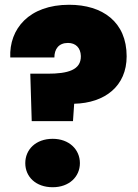

<svg xmlns="http://www.w3.org/2000/svg" viewBox="-20 -777 578 805"><path d="M208 -536C208 -571 226 -597 265 -597C297 -597 318 -577 319 -542C320 -483 264 -468 179 -468H107L113 -269H286L291 -342C420 -345 511 -416 511 -541C511 -685 410 -757 270 -757C102 -757 18 -656 23 -536ZM315 -93C315 -150 270 -195 201 -195C130 -195 86 -150 86 -93C86 -36 130 8 201 8C270 8 315 -36 315 -93Z"/></svg>

Font: SVN-Poppins ExtraBold
Style: Regular
Weight: 800
Designer: Ninad Kale (Devanagari), Jonny Pinhorn (Latin)
Foundry: Indian Type Foundry
Version: Version 3.002 2017; ttfautohint (v1.8.3)